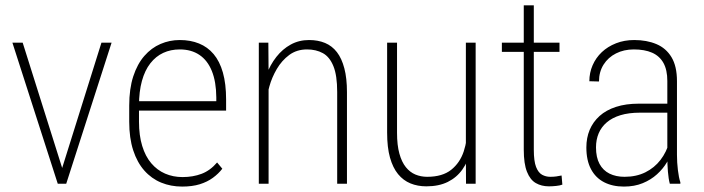

<svg xmlns="http://www.w3.org/2000/svg" viewBox="-20 -688 2635 719"><path d="M207 -40.5 359.9 -528.3H397.9L228 0H198.7ZM64.9 -528.3 218.8 -40 225.6 0H196.3L26.4 -528.3Z M662.1 10.7Q619.6 10.7 583.5 -4.2Q547.4 -19 520.5 -49.3Q493.7 -79.6 478.8 -125.2Q463.9 -170.9 463.9 -232.4V-292.5Q463.9 -355.5 479 -401.9Q494.1 -448.2 520.5 -478.5Q546.9 -508.8 581.1 -523.4Q615.2 -538.1 653.3 -538.1Q693.4 -538.1 725.3 -525.1Q757.3 -512.2 780 -485.4Q802.7 -458.5 814.7 -416.3Q826.7 -374 826.7 -315.4V-273.9H486.8V-309.1H790V-323.2Q789.6 -381.8 773.4 -421.9Q757.3 -461.9 726.8 -482.4Q696.3 -502.9 653.3 -502.9Q619.1 -502.9 591.3 -490Q563.5 -477.1 543 -450.9Q522.5 -424.8 511.5 -385Q500.5 -345.2 500.5 -292.5V-232.4Q500.5 -180.7 512.5 -141.6Q524.4 -102.5 546.4 -76.7Q568.4 -50.8 598.4 -37.8Q628.4 -24.9 663.6 -24.9Q702.6 -24.9 734.9 -37.1Q767.1 -49.3 793 -79.6L812.5 -56.2Q798.3 -37.6 777.3 -22.2Q756.3 -6.8 728 2Q699.7 10.7 662.1 10.7Z M985.8 -415.5V0H949.2V-528.3H984.9ZM978.5 -305.7 960.9 -328.1Q963.9 -370.1 977.8 -407.7Q991.7 -445.3 1014.9 -474.9Q1038.1 -504.4 1068.8 -521.2Q1099.6 -538.1 1137.2 -538.1Q1170.9 -538.1 1197.3 -527.1Q1223.6 -516.1 1241.7 -492.7Q1259.8 -469.2 1269.5 -432.1Q1279.3 -395 1279.3 -342.8V0H1242.7V-343.3Q1242.7 -405.8 1228.5 -440.4Q1214.4 -475.1 1189 -489Q1163.6 -502.9 1129.9 -502.9Q1091.3 -502.9 1063.2 -482.2Q1035.2 -461.4 1016.6 -429.7Q998 -397.9 988.8 -364.5Q979.5 -331.1 978.5 -305.7Z M1724.6 -122.1V-528.3H1761.2V0H1725.1ZM1730.5 -211.4 1753.4 -212.4Q1753.4 -164.6 1743.2 -124Q1732.9 -83.5 1711.7 -53.5Q1690.4 -23.4 1657 -6.8Q1623.5 9.8 1576.7 9.8Q1543.9 9.8 1517.1 -1.2Q1490.2 -12.2 1470.7 -35.9Q1451.2 -59.6 1440.4 -97.9Q1429.7 -136.2 1429.7 -191.4V-528.3H1466.8V-190.4Q1466.8 -144.5 1475.6 -112.8Q1484.4 -81.1 1499.8 -62Q1515.1 -43 1535.6 -34.4Q1556.2 -25.9 1579.6 -25.9Q1636.7 -25.9 1669.7 -52.2Q1702.6 -78.6 1716.6 -121.1Q1730.5 -163.6 1730.5 -211.4Z M2075.2 -528.3V-493.7H1859.4V-528.3ZM1941.4 -668H1979V-127.4Q1979 -84.5 1987.5 -62.7Q1996.1 -41 2010.3 -33.4Q2024.4 -25.9 2040.5 -25.9Q2053.2 -25.9 2063 -27.3Q2072.8 -28.8 2083 -30.8L2085.9 3.4Q2077.1 6.8 2062.5 8.3Q2047.9 9.8 2035.6 9.8Q2007.8 9.8 1986.6 -2.4Q1965.3 -14.6 1953.4 -44.7Q1941.4 -74.7 1941.4 -127.4Z M2479 -97.7V-384.8Q2479 -426.3 2464.4 -452.4Q2449.7 -478.5 2421.9 -490.7Q2394 -502.9 2353.5 -502.9Q2316.4 -502.9 2286.9 -488Q2257.3 -473.1 2240.2 -446Q2223.1 -418.9 2223.1 -382.8L2187 -383.8Q2187 -415.5 2199.2 -443.6Q2211.4 -471.7 2233.6 -492.7Q2255.9 -513.7 2286.9 -525.9Q2317.9 -538.1 2355 -538.1Q2401.9 -538.1 2438 -522.9Q2474.1 -507.8 2494.6 -473.9Q2515.1 -439.9 2515.1 -383.8V-107.9Q2515.1 -79.6 2518.6 -51Q2522 -22.5 2527.8 -5.4V0H2488.3Q2483.4 -18.1 2481.2 -45.4Q2479 -72.8 2479 -97.7ZM2489.3 -299.8 2490.2 -266.1H2377Q2334.5 -266.1 2303.5 -256.6Q2272.5 -247.1 2252.2 -229.7Q2231.9 -212.4 2221.9 -188.7Q2211.9 -165 2211.9 -136.2Q2211.9 -98.6 2225.1 -74.2Q2238.3 -49.8 2262.5 -37.8Q2286.6 -25.9 2318.8 -25.9Q2362.8 -25.9 2396.7 -42.7Q2430.7 -59.6 2453.4 -89.1Q2476.1 -118.7 2486.3 -156.2L2498.5 -128.9Q2492.2 -105 2477.5 -80.3Q2462.9 -55.7 2440.2 -35.2Q2417.5 -14.6 2386.7 -2Q2356 10.7 2316.4 10.7Q2273.9 10.7 2242.2 -5.6Q2210.4 -22 2193.1 -54.7Q2175.8 -87.4 2175.8 -135.7Q2175.8 -171.9 2188.2 -201.7Q2200.7 -231.4 2225.3 -253.7Q2250 -275.9 2286.9 -287.8Q2323.7 -299.8 2372.1 -299.8Z"/></svg>

Font: Roboto Condensed ExtraLight
Style: Regular
Weight: 250
Designer: Christian Robertson
Foundry: Google
Version: Version 3.008; 2023